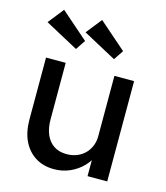

<svg xmlns="http://www.w3.org/2000/svg" viewBox="-117 -871 838 971"><g transform="rotate(15 302.5 -386.0)"><path d="M256 10Q200 10 158.5 -16Q117 -42 94.5 -89Q72 -136 72 -201V-525H175V-229Q175 -183 189.5 -149.5Q204 -116 231.5 -98Q259 -80 298 -80Q327 -80 351 -89.5Q375 -99 392.5 -116Q410 -133 420 -157Q430 -181 430 -209V-525H533V0H430V-110L448 -122Q436 -85 407.5 -55Q379 -25 340 -7.5Q301 10 256 10ZM406 -606 232 -700 297 -782 440 -657ZM207 -606 33 -700 98 -782 241 -657Z"/></g></svg>

Font: Lexend Medium
Style: Regular
Weight: 500
Designer: Bonnie Shaver-Troup, Thomas Jockin
Foundry: Lexend
Version: Version 1.005